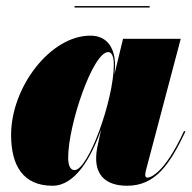

<svg xmlns="http://www.w3.org/2000/svg" viewBox="-20 -584 613 614"><path d="M218.5 -564.5V-560H458.5V-564.5ZM348 -374C348 -429 324 -470 269 -470C141 -470 15.5 -305.5 15.5 -152.5C15.5 -55 53.5 10 148 10C219.5 10 271 -77.5 303.5 -170.5L290.5 -110C289.5 -103 287.5 -92.5 287.5 -76.5C287.5 -25.5 317 10 386.5 10C476.5 10 522.5 -57 573 -163.5L568.5 -165C505 -27 460 -16 451.5 -16C447 -16 444.5 -19 444.5 -24C444.5 -28.5 445 -33 446.5 -38.5L558 -460H373.5L346 -346.5C347 -358 348 -367.5 348 -374ZM344 -378C344 -263.5 262 -40 218.5 -40C203.5 -40 198 -57.5 198 -80C198 -185 277 -417.5 326 -417.5C336.5 -417.5 344 -405 344 -378Z"/></svg>

Font: Bodoni* 36pt Fatface
Style: Italic
Weight: 900
Italic angle: -13°
Version: Version 2.3